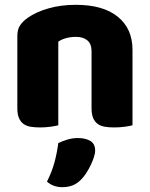

<svg xmlns="http://www.w3.org/2000/svg" viewBox="-20 -521 623 797"><path d="M360 -308Q360 -339 342.5 -353.5Q325 -368 295 -368Q275 -368 255.5 -363Q236 -358 222 -348V-1Q212 2 190.5 5Q169 8 146 8Q124 8 106.5 5Q89 2 77 -7Q65 -16 58.5 -31.5Q52 -47 52 -72V-372Q52 -399 63.5 -416Q75 -433 95 -447Q129 -471 180.5 -486Q232 -501 295 -501Q408 -501 469 -451.5Q530 -402 530 -314V-1Q520 2 498.5 5Q477 8 454 8Q432 8 414.5 5Q397 2 385 -7Q373 -16 366.5 -31.5Q360 -47 360 -72ZM318 223Q301 241 281.5 248.5Q262 256 239 256Q201 256 175 233Q196 191 206.5 151.5Q217 112 222 73Q238 65 259.5 58.5Q281 52 303 52Q335 52 355 64Q375 76 375 104Q375 116 369.5 132.5Q364 149 356 165.5Q348 182 338 197.5Q328 213 318 223Z"/></svg>

Font: Baloo Tamma
Style: Regular
Weight: 400
Designer: Divya Kowshik and Ek Type
Foundry: Ek Type
Version: Version 1.443;PS 1.000;hotconv 16.6.51;makeotf.lib2.5.65220;